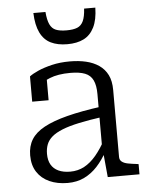

<svg xmlns="http://www.w3.org/2000/svg" viewBox="-55 -829 689 886"><g transform="rotate(-5 289.5 -386.5)"><path d="M410 -327V-279Q346 -270 299 -260Q252 -250 221 -237.5Q190 -225 172 -209.5Q154 -194 146.5 -174.5Q139 -155 139 -131Q139 -101 150.5 -81Q162 -61 184.5 -50.5Q207 -40 239 -40Q275 -40 304.5 -56Q334 -72 359.5 -102.5Q385 -133 408 -176L409 -120Q388 -81 361 -51.5Q334 -22 300 -5.5Q266 11 223 11Q175 11 138.5 -5.5Q102 -22 81.5 -53.5Q61 -85 61 -131Q61 -173 80 -204Q99 -235 140.5 -257.5Q182 -280 248 -297Q314 -314 410 -327ZM409 0 398 -117 395 -122V-386Q395 -426 383.5 -450Q372 -474 346.5 -484Q321 -494 279 -494Q221 -494 183 -478.5Q145 -463 125 -444Q123 -451 126 -459Q129 -467 135 -473.5Q141 -480 149.5 -484.5Q158 -489 168 -490V-377H92V-494Q106 -505 133 -517Q160 -529 197.5 -538Q235 -547 281 -547Q322 -547 356 -539Q390 -531 415.5 -513.5Q441 -496 455 -468Q469 -440 469 -398V-88Q469 -74 479 -66Q489 -58 507 -54.5Q525 -51 551 -48L556 -47V0ZM277 -627Q322 -627 353 -642.5Q384 -658 401.5 -693Q419 -728 420 -784H368Q366 -747 356.5 -726.5Q347 -706 328.5 -698.5Q310 -691 279 -691Q248 -691 229.5 -698.5Q211 -706 201.5 -726.5Q192 -747 189 -784H133Q135 -728 152 -693Q169 -658 200.5 -642.5Q232 -627 277 -627Z"/></g></svg>

Font: Roboto Serif Light
Style: Regular
Weight: 300
Designer: Greg Gazdowicz
Foundry: Commercial Type
Version: Version 1.008